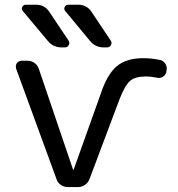

<svg xmlns="http://www.w3.org/2000/svg" viewBox="-20 -800 741 800"><path d="M412.1 -602.5Q377.9 -602.5 355.5 -628.9L252 -753.9Q245.1 -761.7 249.5 -771Q253.9 -780.3 263.7 -780.3H306.6Q340.8 -780.3 360.4 -752L441.4 -630.9Q447.3 -622.1 442.4 -612.3Q437.5 -602.5 425.8 -602.5ZM236.3 -602.5Q202.1 -602.5 179.7 -628.9L75.2 -753.9Q68.4 -761.7 72.8 -771Q77.1 -780.3 87.9 -780.3H130.9Q165 -780.3 184.6 -752L265.6 -630.9Q271.5 -622.1 266.6 -612.3Q261.7 -602.5 250 -602.5ZM284.2 -93.8Q284.2 -92.8 285.2 -92.8Q286.1 -92.8 287.1 -93.8L399.4 -408.2Q425.8 -489.3 465.8 -523.4Q505.9 -557.6 577.1 -557.6Q612.3 -557.6 648.4 -549.8Q662.1 -545.9 669.9 -533.2Q674.8 -524.4 674.8 -514.6Q674.8 -510.7 673.8 -505.9L672.9 -500Q669.9 -486.3 657.7 -479.5Q645.5 -472.7 631.8 -476.6Q609.4 -481.4 587.9 -481.4Q543.9 -481.4 522.5 -463.4Q501 -445.3 478.5 -387.7L352.5 -52.7Q346.7 -38.1 333.5 -29.3Q320.3 -20.5 304.7 -20.5H261.7Q247.1 -20.5 233.9 -29.3Q220.7 -38.1 215.8 -52.7L46.9 -514.6Q45.9 -518.6 45.9 -523.4Q45.9 -530.3 49.8 -536.1Q57.6 -546.9 70.3 -546.9H95.7Q111.3 -546.9 124 -537.6Q136.7 -528.3 141.6 -513.7Z"/></svg>

Font: Gen Jyuu GothicL Regular
Style: Regular
Weight: 400
Designer: [Source Han Sans]
Ryoko NISHIZUKA  (kana & ideographs); Paul D. Hunt (Latin, Greek & Cyrillic); Wenlong ZHANG  (bopomofo
Version: Version 1.002.20150607